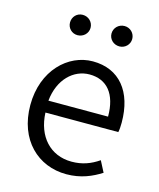

<svg xmlns="http://www.w3.org/2000/svg" viewBox="-115 -843 780 939"><g transform="rotate(15 274.5 -374.0)"><path d="M310 13C384 13 439 -12 485 -41L456 -97C415 -69 373 -53 319 -53C211 -53 139 -132 134 -252H503C506 -266 507 -283 507 -301C507 -457 429 -554 294 -554C170 -554 53 -445 53 -269C53 -92 167 13 310 13ZM133 -312C144 -423 215 -488 295 -488C383 -488 435 -427 435 -312ZM187 -658C217 -658 240 -681 240 -709C240 -738 217 -761 187 -761C158 -761 136 -738 136 -709C136 -681 158 -658 187 -658ZM399 -658C428 -658 451 -681 451 -709C451 -738 428 -761 399 -761C369 -761 346 -738 346 -709C346 -681 369 -658 399 -658Z"/></g></svg>

Font: ChiuKong Gothic MN Normal
Style: Regular
Weight: 350
Designer: Ryoko NISHIZUKA 西塚涼子 (kana, bopomofo & ideographs); Paul D. Hunt (Latin, Greek & Cyrillic); Sandoll Communications 산돌커뮤니
Foundry: Adobe
Version: Version 1.300